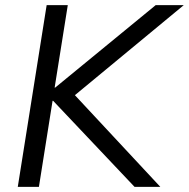

<svg xmlns="http://www.w3.org/2000/svg" viewBox="-20 -725 733 745"><path d="M49 0 161 -705H243L192 -385H194L584 -705H693L248 -337V-380L602 0H502L186 -334H184L131 0Z"/></svg>

Font: Nunito Sans 12pt
Style: Italic
Weight: 400
Italic angle: -9°
Designer: Vernon Adams
Foundry: Vernon Adams
Version: Version 3.101;gftools[0.9.27]